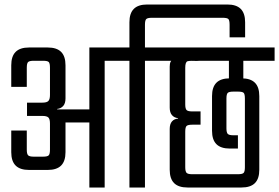

<svg xmlns="http://www.w3.org/2000/svg" viewBox="-20 -833 1240 853"><path d="M377 -622H445V0H377ZM189 -347H424V-289H230ZM399 -622H520V-563H399ZM192 -622Q232 -622 251.5 -602.5Q271 -583 271 -543V-396Q271 -374 261 -362.5Q251 -351 234 -349V-347Q251 -346 261 -334.5Q271 -323 271 -301V-157Q271 -117 251.5 -97.5Q232 -78 192 -78H109Q69 -78 49.5 -97.5Q30 -117 30 -157V-253H99V-168Q99 -149 105 -143Q111 -137 130 -137H171Q191 -137 196.5 -143Q202 -149 202 -168V-284Q202 -304 195 -311Q188 -318 168 -318H100V-377H168Q188 -377 195 -384.5Q202 -392 202 -411V-532Q202 -552 196.5 -557.5Q191 -563 171 -563H130Q111 -563 105 -557.5Q99 -552 99 -532V-447H30V-543Q30 -583 49.5 -602.5Q69 -622 109 -622Z M990 -813Q1030 -813 1049.5 -793.5Q1069 -774 1069 -734V-667H1000V-723Q1000 -743 994.5 -748.5Q989 -754 969 -754H655Q636 -754 630 -748.5Q624 -743 624 -723V-622H699V-563H624V0H555V-563H480V-622H555V-734Q555 -774 574.5 -793.5Q594 -813 634 -813Z M659 -622H1200V-563H659ZM997 -591H1061V-465H997ZM734 -537Q734 -564 749 -567.5Q764 -571 790 -569L864 -562Q824 -564 813.5 -561Q803 -558 803 -532V-369Q803 -350 809 -344Q815 -338 834 -338H871V-279H834Q815 -279 809 -273.5Q803 -268 803 -248V-90Q803 -71 809 -65Q815 -59 834 -59H1037Q1057 -59 1062.5 -65Q1068 -71 1068 -90V-395Q1068 -415 1062.5 -420.5Q1057 -426 1037 -426H1017Q998 -426 992 -420.5Q986 -415 986 -395V-263Q986 -244 992 -238Q998 -232 1017 -232H1037V-173H1001Q961 -173 941.5 -192.5Q922 -212 922 -252V-406Q922 -446 941.5 -465.5Q961 -485 1001 -485H1053Q1093 -485 1112.5 -465.5Q1132 -446 1132 -406V-79Q1132 -39 1112.5 -19.5Q1093 0 1053 0H813Q773 0 753.5 -19.5Q734 -39 734 -79V-260Q734 -282 744 -293.5Q754 -305 771 -306V-308Q754 -310 744 -321.5Q734 -333 734 -355Z"/></svg>

Font: Teko Light Light
Style: Regular
Weight: 300
Version: Version 2.000;gftools[0.9.28.dev9+g7d2139d.d20230707]